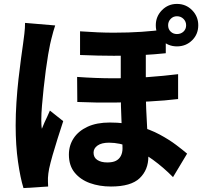

<svg xmlns="http://www.w3.org/2000/svg" viewBox="-20 -893 1040 981"><path d="M725 -672Q725 -634 725 -591.5Q725 -549 725 -509Q725 -469 725 -436Q725 -382 727 -335.5Q729 -289 731.5 -247Q734 -205 736 -166.5Q738 -128 738 -93Q738 -25 693.5 17.5Q649 60 547 60Q488 60 439.5 42.5Q391 25 361.5 -11Q332 -47 332 -103Q332 -150 356.5 -187Q381 -224 427.5 -245.5Q474 -267 541 -267Q619 -267 683 -249.5Q747 -232 796 -205.5Q845 -179 880 -152.5Q915 -126 936 -108L864 12Q816 -37 761 -77Q706 -117 649 -140.5Q592 -164 537 -164Q499 -164 478.5 -149.5Q458 -135 458 -113Q458 -88 477.5 -75.5Q497 -63 528 -63Q556 -63 572.5 -71.5Q589 -80 597.5 -96.5Q606 -113 606 -135Q606 -159 604.5 -193.5Q603 -228 601 -268.5Q599 -309 598 -351Q597 -393 597 -432Q597 -474 597 -521.5Q597 -569 597 -609.5Q597 -650 597 -672ZM374 -500Q470 -493 560.5 -493Q651 -493 734 -499Q817 -505 890 -514V-387Q825 -379 741 -374.5Q657 -370 564 -369Q471 -368 375 -372ZM389 -733Q484 -726 561 -726Q638 -726 704 -730.5Q770 -735 827 -743V-621Q770 -615 704.5 -611.5Q639 -608 562 -608Q485 -608 389 -612ZM262 -763Q258 -752 252.5 -732.5Q247 -713 242.5 -694.5Q238 -676 236 -667Q232 -649 226 -614Q220 -579 214 -534Q208 -489 203 -442Q198 -395 194.5 -353Q191 -311 191 -282Q191 -274 191.5 -259Q192 -244 194 -235Q200 -251 207 -266.5Q214 -282 221.5 -297.5Q229 -313 235 -328L303 -274Q289 -231 274.5 -185.5Q260 -140 248.5 -99.5Q237 -59 231 -31Q229 -21 227 -6.5Q225 8 225 16Q225 24 225 36Q225 48 226 60L100 68Q84 17 72 -66.5Q60 -150 60 -252Q60 -309 64 -370.5Q68 -432 74.5 -489.5Q81 -547 87.5 -594.5Q94 -642 98 -670Q101 -691 104.5 -720.5Q108 -750 108 -776ZM839 -764Q839 -744 852 -731.5Q865 -719 884 -719Q904 -719 917.5 -731.5Q931 -744 931 -764Q931 -783 917.5 -796.5Q904 -810 884 -810Q865 -810 852 -796.5Q839 -783 839 -764ZM776 -764Q776 -809 807.5 -841Q839 -873 884 -873Q930 -873 961.5 -841Q993 -809 993 -764Q993 -718 961.5 -687Q930 -656 884 -656Q839 -656 807.5 -687Q776 -718 776 -764Z"/></svg>

Font: Noto Sans SC Thin ExtraBold
Style: Regular
Weight: 800
Version: Version 2.004-H2;hotconv 1.0.118;makeotfexe 2.5.65603